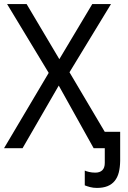

<svg xmlns="http://www.w3.org/2000/svg" viewBox="-20 -734 635 951"><path d="M546.9 0H443.8L271 -310.1L91.8 0H0L221.2 -373L15.1 -713.9H111.8L273.9 -440.9L437 -713.9H529.8L324.2 -376ZM575.2 -81.1V63Q574.7 95.2 568.4 120.1Q562 145 548.1 162.1Q534.2 179.2 512.5 188Q490.7 196.8 460 196.8Q441.4 196.8 426 192.6Q410.6 188.5 399.9 184.1V110.8Q406.7 114.3 421.1 117.7Q435.5 121.1 452.1 121.1Q474.6 121.1 486.8 109.1Q499 97.2 499 73.2V-81.1Z"/></svg>

Font: Genotype
Style: Regular
Weight: 400
Foundry: Ascender Corporation
Version: Version 1.00